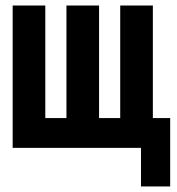

<svg xmlns="http://www.w3.org/2000/svg" viewBox="-20 -536 640 696"><path d="M491.1 139.9H596.9V-108H534.1V-516H415.8V-108H339.1V-516H220.9V-108H144.2V-516H25.9V0H491.1Z"/></svg>

Font: Margiela Mono Bold
Style: Regular
Weight: 700
Designer: Mike Abbink, Paul van der Laan, Pieter van Rosmalen
Foundry: Bold Monday
Version: Version 2.003 2021